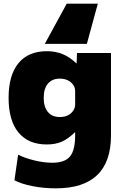

<svg xmlns="http://www.w3.org/2000/svg" viewBox="-20 -810 681 1050"><path d="M345 -790H515L455 -570H225ZM285 220Q219 220 158 208Q97 196 59 176L79 36Q117 55 169 67.5Q221 80 266 80Q334 80 362.5 46Q391 12 391 -70V-86H389Q352 -50 317.5 -35Q283 -20 236 -20Q135 -20 81 -85.5Q27 -151 27 -275Q27 -399 81 -464.5Q135 -530 236 -530Q283 -530 321.5 -514.5Q360 -499 397 -464H399L401 -520H587V-70Q587 75 511.5 147.5Q436 220 285 220ZM307 -170Q332 -170 350.5 -179Q369 -188 380 -204Q391 -220 391 -240V-310Q391 -331 380 -346.5Q369 -362 350.5 -371Q332 -380 307 -380Q265 -380 242 -352.5Q219 -325 219 -275Q219 -225 242 -197.5Q265 -170 307 -170Z"/></svg>

Font: M PLUS 1 Black
Style: Regular
Weight: 900
Designer: Coji Morishita
Foundry: UNDERFOREST DESIGN
Version: Version 1.001